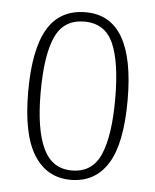

<svg xmlns="http://www.w3.org/2000/svg" viewBox="-45 -582 511 631"><g transform="rotate(5 210.5 -266.5)"><path d="M211 10Q133 10 90 -57.5Q47 -125 47 -267Q47 -406 87.5 -474.5Q128 -543 213 -543Q375 -543 375 -267Q375 -123 333 -56.5Q291 10 211 10ZM212 -21Q280 -21 307 -84Q334 -147 334 -267Q334 -390 306.5 -451Q279 -512 211 -512Q143 -512 115.5 -451Q88 -390 88 -267Q88 -146 117.5 -83.5Q147 -21 212 -21Z"/></g></svg>

Font: Noto Serif Bengali ExtraCondensed ExtraLight
Style: Regular
Weight: 200
Width: 2
Designer: Juan Bruce, Universal Thirst, Indian Type Foundry and the Monotype Design Team.
Foundry: Monotype Imaging Inc.
Version: Version 2.003; ttfautohint (v1.8.4.7-5d5b)